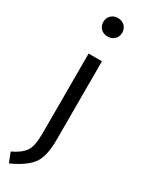

<svg xmlns="http://www.w3.org/2000/svg" viewBox="-260 -805 789 1047"><g transform="rotate(30 135.0 -282.0)"><path d="M138 -774Q165 -774 181.5 -757.5Q198 -741 198 -716Q198 -691 181.5 -674.5Q165 -658 138 -658Q112 -658 95.5 -674.5Q79 -691 79 -716Q79 -741 95.5 -757.5Q112 -774 138 -774ZM180 -526V-29Q180 75 144 122.5Q108 170 19 210L-5 149Q52 122 74 89Q96 56 96 -24V-526Z"/></g></svg>

Font: FiraGO Book
Style: Regular
Weight: 350
Designer: bBox Type
Foundry: bBox Type GmbH
Version: Version 1.001;PS 001.001;hotconv 1.0.88;makeotf.lib2.5.64775